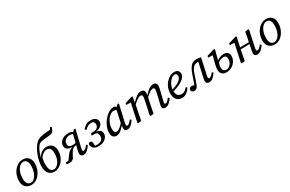

<svg xmlns="http://www.w3.org/2000/svg" viewBox="173 -2234 5590 3706"><g transform="rotate(-30 2968.5 -381.0)"><path d="M217 13Q142 13 92.5 -34.5Q43 -82 43 -170Q43 -238 64 -297.5Q85 -357 121.5 -402Q158 -447 207 -473Q256 -499 311 -499Q387 -499 434 -451.5Q481 -404 481 -317Q481 -251 460.5 -191.5Q440 -132 404 -86Q368 -40 320 -13.5Q272 13 217 13ZM227 -31Q265 -31 295.5 -54Q326 -77 348.5 -116.5Q371 -156 383 -205.5Q395 -255 395 -307Q395 -386 369 -420.5Q343 -455 301 -455Q252 -455 213 -417Q174 -379 151.5 -316Q129 -253 129 -178Q129 -101 156.5 -66Q184 -31 227 -31Z M732 13Q657 13 609 -37.5Q561 -88 561 -202Q561 -259 575 -322.5Q589 -386 613 -447Q637 -508 667.5 -559Q698 -610 731 -643Q758 -670 787 -685Q816 -700 853 -708.5Q890 -717 939.5 -721.5Q989 -726 1056 -732L1083 -775L1115 -765Q1102 -731 1091 -705.5Q1080 -680 1065 -666Q1052 -653 1021.5 -647Q991 -641 952 -638Q913 -635 872.5 -631Q832 -627 798.5 -617.5Q765 -608 746 -589Q725 -568 703.5 -530Q682 -492 664.5 -444.5Q647 -397 635 -345Q667 -413 718.5 -447.5Q770 -482 832 -482Q876 -482 912.5 -463.5Q949 -445 971.5 -406Q994 -367 994 -306Q994 -234 971 -175.5Q948 -117 909.5 -74.5Q871 -32 825 -9.5Q779 13 732 13ZM742 -31Q781 -31 819 -62.5Q857 -94 882 -154Q907 -214 907 -300Q907 -365 883.5 -399Q860 -433 813 -433Q771 -433 734 -410Q697 -387 665 -345Q657 -314 650.5 -280.5Q644 -247 644 -207Q644 -110 670 -70.5Q696 -31 742 -31Z M1196 -332Q1196 -257 1286 -257Q1324 -257 1358 -266L1362 -281Q1372 -321 1382 -361Q1392 -401 1400 -440Q1389 -445 1374 -449Q1359 -453 1336 -453Q1278 -453 1237 -422Q1196 -391 1196 -332ZM999 2 1006 -31 1067 -37Q1093 -74 1114.5 -103.5Q1136 -133 1156 -157Q1181 -187 1208 -202Q1235 -217 1272 -227Q1118 -229 1118 -335Q1118 -376 1142.5 -413.5Q1167 -451 1214.5 -475Q1262 -499 1330 -499Q1362 -499 1385 -490.5Q1408 -482 1426 -471L1462 -510L1494 -506L1410 -154Q1396 -101 1396 -81Q1396 -56 1421 -56Q1441 -56 1462 -73.5Q1483 -91 1514 -133L1544 -113Q1511 -63 1470.5 -25Q1430 13 1377 13Q1346 13 1329 -3.5Q1312 -20 1312 -50Q1312 -66 1314 -83Q1316 -100 1326 -137L1348 -224L1312 -216Q1287 -210 1269 -196.5Q1251 -183 1234 -158Q1215 -129 1198.5 -97.5Q1182 -66 1162 -31Q1149 -11 1123 1Q1097 13 1068 13Q1046 13 1026.5 9.5Q1007 6 999 2Z M1717 13Q1641 13 1605.5 -21Q1570 -55 1567 -111Q1577 -143 1609 -143Q1629 -143 1640.5 -130.5Q1652 -118 1653 -89L1655 -31Q1666 -29 1677 -28Q1688 -27 1699 -27Q1770 -27 1804.5 -59Q1839 -91 1839 -145Q1839 -189 1819.5 -210Q1800 -231 1749 -231H1697L1708 -279H1754Q1822 -279 1851.5 -308Q1881 -337 1881 -380Q1881 -450 1809 -450Q1766 -450 1733.5 -431Q1701 -412 1666 -376L1639 -403Q1674 -448 1718 -473.5Q1762 -499 1825 -499Q1890 -499 1928 -469Q1966 -439 1966 -389Q1966 -342 1926.5 -305Q1887 -268 1804 -254Q1863 -249 1893.5 -224Q1924 -199 1924 -149Q1924 -105 1897.5 -68Q1871 -31 1824 -9Q1777 13 1717 13Z M2099 -149Q2099 -57 2156 -57Q2183 -57 2217 -78.5Q2251 -100 2304 -159L2361 -418Q2348 -426 2333 -431Q2318 -436 2301 -436Q2269 -436 2236.5 -415.5Q2204 -395 2176 -361Q2143 -322 2121 -266.5Q2099 -211 2099 -149ZM2355 13Q2327 13 2310 -3Q2293 -19 2293 -54Q2293 -85 2299 -112Q2255 -55 2207.5 -21Q2160 13 2116 13Q2076 13 2045 -15Q2014 -43 2014 -110Q2014 -165 2033.5 -220.5Q2053 -276 2086 -326Q2119 -376 2160.5 -415Q2202 -454 2246 -476.5Q2290 -499 2331 -499Q2351 -499 2365.5 -491.5Q2380 -484 2392 -470L2436 -512L2463 -506L2381 -146Q2375 -124 2372.5 -108Q2370 -92 2370 -82Q2370 -56 2395 -56Q2434 -56 2489 -133L2518 -113Q2488 -62 2445.5 -24.5Q2403 13 2355 13Z M3199 13Q3169 13 3152.5 -2Q3136 -17 3136 -41Q3136 -60 3140.5 -79Q3145 -98 3152 -126L3192 -295Q3198 -320 3203 -343.5Q3208 -367 3208 -383Q3208 -408 3198.5 -418.5Q3189 -429 3170 -429Q3141 -429 3104 -404.5Q3067 -380 3011 -329L2986 -213Q2975 -160 2964.5 -107Q2954 -54 2943 0L2878 8L2861 0L2928 -317Q2932 -334 2935 -351.5Q2938 -369 2938 -384Q2938 -429 2900 -429Q2869 -429 2829.5 -404Q2790 -379 2734 -328L2710 -219Q2699 -164 2689 -110Q2679 -56 2668 0L2602 8L2584 0L2671 -407L2571 -411L2577 -446L2741 -498L2760 -488L2739 -366Q2786 -422 2841 -460.5Q2896 -499 2948 -499Q2984 -499 3003.5 -479Q3023 -459 3023 -421Q3023 -408 3021 -394.5Q3019 -381 3017 -368Q3064 -424 3115.5 -461.5Q3167 -499 3219 -499Q3257 -499 3276.5 -479Q3296 -459 3296 -422Q3296 -400 3290.5 -374.5Q3285 -349 3279 -325L3236 -145Q3230 -123 3226 -106.5Q3222 -90 3222 -79Q3222 -56 3244 -56Q3264 -56 3285 -73.5Q3306 -91 3336 -131L3366 -110Q3334 -61 3293 -24Q3252 13 3199 13Z M3668 -453Q3644 -453 3615.5 -434.5Q3587 -416 3561 -383.5Q3535 -351 3517 -309.5Q3499 -268 3494 -222Q3578 -246 3628 -275.5Q3678 -305 3700 -336.5Q3722 -368 3722 -396Q3722 -422 3708 -437.5Q3694 -453 3668 -453ZM3577 13Q3507 13 3462 -34Q3417 -81 3417 -177Q3417 -240 3439 -298Q3461 -356 3499.5 -401Q3538 -446 3587 -472.5Q3636 -499 3689 -499Q3740 -499 3767.5 -473.5Q3795 -448 3795 -404Q3795 -370 3768.5 -331Q3742 -292 3676.5 -253.5Q3611 -215 3493 -182Q3496 -116 3525.5 -86.5Q3555 -57 3601 -57Q3649 -57 3681.5 -81.5Q3714 -106 3737 -134L3764 -113Q3733 -61 3685 -24Q3637 13 3577 13Z M3846 13Q3818 13 3801 -3.5Q3784 -20 3782 -46Q3788 -67 3804 -81.5Q3820 -96 3846 -96Q3873 -96 3900 -83Q3916 -122 3932.5 -171.5Q3949 -221 3970 -282Q3992 -345 4018.5 -394Q4045 -443 4083.5 -471Q4122 -499 4180 -499Q4211 -499 4237 -495.5Q4263 -492 4282 -486L4208 -146Q4204 -124 4201 -108.5Q4198 -93 4198 -83Q4198 -70 4205.5 -63.5Q4213 -57 4224 -57Q4258 -57 4315 -131L4344 -110Q4311 -61 4271 -24Q4231 13 4178 13Q4151 13 4132 -3Q4113 -19 4113 -50Q4113 -65 4116.5 -86.5Q4120 -108 4127 -139L4159 -284Q4168 -323 4176.5 -361.5Q4185 -400 4193 -439Q4190 -439 4187 -439Q4184 -439 4180 -439Q4138 -439 4108 -422.5Q4078 -406 4055 -368.5Q4032 -331 4010 -267Q3993 -217 3980.5 -180.5Q3968 -144 3958 -115.5Q3948 -87 3937 -59Q3922 -20 3899.5 -3.5Q3877 13 3846 13Z M4511 -123Q4511 -77 4533 -55Q4555 -33 4592 -33Q4624 -33 4654.5 -54.5Q4685 -76 4704.5 -114Q4724 -152 4724 -200Q4724 -272 4656 -272Q4585 -272 4530 -226Q4522 -201 4516.5 -176Q4511 -151 4511 -123ZM4571 13Q4508 13 4471 -19.5Q4434 -52 4434 -118Q4434 -163 4451 -235Q4468 -307 4496 -407L4397 -411L4403 -446L4573 -498L4592 -488L4536 -267Q4566 -293 4606.5 -308Q4647 -323 4689 -323Q4749 -323 4777 -292Q4805 -261 4805 -214Q4805 -167 4785.5 -126Q4766 -85 4733 -53.5Q4700 -22 4658 -4.5Q4616 13 4571 13Z M4910 8 4892 0 4979 -407 4879 -411 4885 -446 5057 -498 5076 -488 5051 -369 5030 -274 5227 -276 5230 -291Q5240 -339 5250 -388.5Q5260 -438 5268 -487L5333 -497L5353 -488L5281 -149Q5277 -127 5273 -109.5Q5269 -92 5269 -81Q5269 -57 5294 -57Q5314 -57 5335 -74Q5356 -91 5387 -131L5416 -110Q5383 -61 5343 -24Q5303 13 5248 13Q5223 13 5204 -2Q5185 -17 5185 -48Q5185 -65 5189 -87Q5193 -109 5199 -138L5219 -239L5021 -234L5018 -219Q5007 -164 4997 -110Q4987 -56 4976 0Z M5641 13Q5566 13 5516.5 -34.5Q5467 -82 5467 -170Q5467 -238 5488 -297.5Q5509 -357 5545.5 -402Q5582 -447 5631 -473Q5680 -499 5735 -499Q5811 -499 5858 -451.5Q5905 -404 5905 -317Q5905 -251 5884.5 -191.5Q5864 -132 5828 -86Q5792 -40 5744 -13.5Q5696 13 5641 13ZM5651 -31Q5689 -31 5719.5 -54Q5750 -77 5772.5 -116.5Q5795 -156 5807 -205.5Q5819 -255 5819 -307Q5819 -386 5793 -420.5Q5767 -455 5725 -455Q5676 -455 5637 -417Q5598 -379 5575.5 -316Q5553 -253 5553 -178Q5553 -101 5580.5 -66Q5608 -31 5651 -31Z"/></g></svg>

Font: Source Serif 4 SmText
Style: Italic
Weight: 400
Italic angle: -12°
Designer: Frank Grießhammer
Foundry: Adobe
Version: Version 4.005;hotconv 1.1.0;makeotfexe 2.6.0